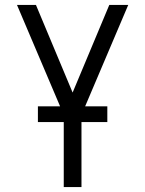

<svg xmlns="http://www.w3.org/2000/svg" viewBox="-20 -550 590 780"><path d="M239 210V-83L49 -530H126L275 -174L424 -530H501L311 -83V210ZM416 -54H134V-118H416Z"/></svg>

Font: Lode Term
Style: Regular
Weight: 400
Monospace: yes
Designer: Belleve Invis
Foundry: Belleve Invis
Version: Version 29.2.0